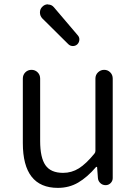

<svg xmlns="http://www.w3.org/2000/svg" viewBox="-20 -867 642 899"><path d="M251 12.7Q86.9 12.7 86.9 -197.3V-499Q86.9 -516.6 98.6 -528.3Q110.4 -540 127.4 -540Q144.5 -540 156.2 -528.3Q168 -516.6 168 -499V-207Q168 -128.9 192.9 -93.3Q217.8 -57.6 275.4 -57.6Q315.4 -57.6 349.1 -78.6Q382.8 -99.6 421.9 -147.5Q426.8 -153.3 426.8 -160.2V-499Q426.8 -516.6 439 -528.3Q451.2 -540 467.8 -540Q484.4 -540 496.1 -528.3Q507.8 -516.6 507.8 -499V-33.2Q507.8 -19.5 498 -9.8Q488.3 0 474.6 0Q460 0 449.7 -9.8Q439.5 -19.5 438.5 -33.2L434.6 -85Q433.6 -85.9 432.1 -85.9Q430.7 -85.9 429.7 -85Q388.7 -37.1 346.2 -12.2Q303.7 12.7 251 12.7ZM341.8 -659.2Q333 -651.4 321.3 -651.4Q308.6 -651.4 299.8 -660.2L177.7 -781.2Q167 -793 167 -808.6Q167 -825.2 178.7 -835.9Q189.5 -846.7 204.1 -846.7Q205.1 -846.7 206.1 -845.7Q221.7 -845.7 232.4 -833L343.8 -702.1Q351.6 -693.4 351.6 -682.6Q351.6 -668.9 341.8 -659.2Z"/></svg>

Font: Gen Jyuu Gothic P Normal
Style: Regular
Weight: 300
Designer: [Source Han Sans]
Ryoko NISHIZUKA  (kana & ideographs); Paul D. Hunt (Latin, Greek & Cyrillic); Wenlong ZHANG  (bopomofo
Version: Version 1.002.20150607